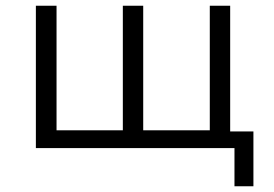

<svg xmlns="http://www.w3.org/2000/svg" viewBox="-20 -516 955 669"><path d="M797 133V0H105V-496H177V-62H408V-496H479V-62H711V-496H782V-58H863V133Z"/></svg>

Font: Nunito Sans 6pt Light
Style: Regular
Weight: 300
Version: Version 3.101;gftools[0.9.27]